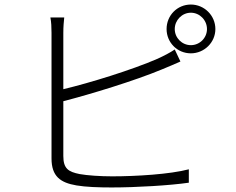

<svg xmlns="http://www.w3.org/2000/svg" viewBox="-20 -818 1040 846"><path d="M259 -372C379 -403 573 -462 693 -512C721 -523 752 -537 775 -547L750 -600C728 -585 702 -572 674 -559C561 -510 377 -453 259 -425V-673C259 -701 261 -721 263 -741H202C206 -721 207 -698 207 -673V-120C207 -41 246 -13 317 -1C357 6 416 8 472 8C580 8 730 -1 812 -13V-72C728 -50 580 -41 474 -41C422 -41 364 -45 331 -51C281 -61 259 -75 259 -131ZM821 -619C782 -619 750 -651 750 -690C750 -729 782 -762 821 -762C860 -762 892 -729 892 -690C892 -651 860 -619 821 -619ZM821 -798C761 -798 714 -750 714 -690C714 -631 761 -583 821 -583C880 -583 929 -631 929 -690C929 -750 880 -798 821 -798Z"/></svg>

Font: Noto Sans T Chinese Light
Style: Regular
Weight: 300
Designer: Ryoko NISHIZUKA (kana & ideographs); Paul D. Hunt (Latin, Greek & Cyrillic); Wenlong ZHANG (bopomofo); Sandoll Communica
Foundry: Adobe Systems Incorporated
Version: Version 1.000;PS 1;hotconv 1.0.78;makeotf.lib2.5.61930